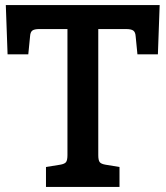

<svg xmlns="http://www.w3.org/2000/svg" viewBox="-20 -740 656 760"><path d="M612 -720 605 -525H524L517 -596Q516 -613 507.5 -619Q499 -625 479 -625H369V-126Q369 -106 374.5 -98.5Q380 -91 398 -88L453 -79V0H162V-79L218 -88Q236 -91 241.5 -98.5Q247 -106 247 -126V-625H136Q116 -625 108 -619Q100 -613 99 -596L92 -525H10L3 -720Z"/></svg>

Font: Enriqueta SemiBold
Style: Regular
Weight: 600
Designer: Viviana Monsalve, Gustavo Ibarra
Foundry: 72Puntos
Version: Version 2.000